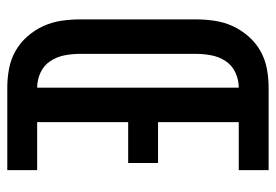

<svg xmlns="http://www.w3.org/2000/svg" viewBox="-138 -638 775 540"><g transform="rotate(90 250.0 -367.5)"><path d="M226 0V-735H458V-651H323V-424H438V-340H323V-84H458V0ZM226 0Q199 0 172.5 -5Q146 -10 123 -23Q100 -36 82 -56.5Q64 -77 53 -101Q42 -125 38 -151.5Q34 -178 34 -205V-530Q34 -557 38 -583.5Q42 -610 53 -634Q64 -658 82 -678.5Q100 -699 123 -712Q146 -725 172.5 -730Q199 -735 226 -735V-651Q204 -651 183.5 -641.5Q163 -632 151 -613.5Q139 -595 135 -573.5Q131 -552 131 -530V-205Q131 -183 135 -161.5Q139 -140 151 -121.5Q163 -103 183.5 -93.5Q204 -84 226 -84Z"/></g></svg>

Font: Iosevka Fixed
Style: Bold
Weight: 700
Monospace: yes
Designer: Belleve Invis
Foundry: Belleve Invis
Version: Version 32.3.0